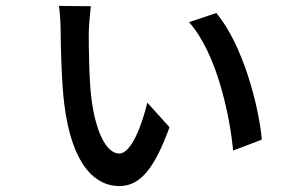

<svg xmlns="http://www.w3.org/2000/svg" viewBox="-20 -596 1040 649"><path d="M287 -575 179 -576C182 -563 185 -514 185 -494C185 -452 188 -317 197 -246C223 -33 305 33 383 33C454 33 502 -26 553 -166L478 -249C460 -174 424 -77 383 -77C339 -77 303 -152 289 -263C281 -325 280 -440 280 -484C280 -502 285 -560 287 -575ZM711 -552 619 -521C713 -416 757 -205 768 -87L865 -124C855 -239 800 -447 711 -552Z"/></svg>

Font: Noto Sans CJK TC Medium
Style: Regular
Weight: 500
Designer: Ryoko NISHIZUKA 西塚涼子 (kana, bopomofo & ideographs); Paul D. Hunt (Latin, Greek & Cyrillic); Sandoll Communications 산돌커뮤니
Foundry: Adobe
Version: Version 2.004;hotconv 1.0.118;makeotfexe 2.5.65603